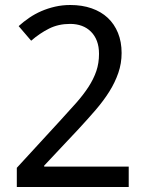

<svg xmlns="http://www.w3.org/2000/svg" viewBox="-20 -744 591 764"><path d="M492.2 0H46.9V-76.2L217.8 -262.2Q254.4 -301.8 283.2 -334.5Q312 -367.2 332.3 -398.4Q352.5 -429.7 363.3 -461.2Q374 -492.7 374 -529.8Q374 -558.6 365.7 -580.6Q357.4 -602.5 342 -617.9Q326.7 -633.3 305.7 -641.1Q284.7 -648.9 258.8 -648.9Q212.4 -648.9 175 -630.1Q137.7 -611.3 104 -582L54.2 -640.1Q73.7 -657.7 96.2 -673.1Q118.7 -688.5 144.5 -699.7Q170.4 -710.9 199.2 -717.5Q228 -724.1 259.8 -724.1Q306.6 -724.1 344.5 -710.9Q382.3 -697.8 408.7 -673.1Q435.1 -648.4 449.5 -613Q463.9 -577.6 463.9 -533.2Q463.9 -491.7 450.9 -454.1Q438 -416.5 415.3 -380.1Q392.6 -343.8 361.1 -307.1Q329.6 -270.5 293 -231L155.8 -85V-81.1H492.2Z"/></svg>

Font: Noto Sans Cham
Style: Regular
Weight: 400
Designer: Danh Hong
Foundry: Danh Hong
Version: Version 1.02